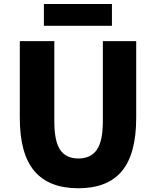

<svg xmlns="http://www.w3.org/2000/svg" viewBox="-20 -956 803 989"><path d="M383.8 13.7Q232.4 13.7 157.2 -74.7Q82 -163.1 82 -349.6V-744.1H259.8V-331.1Q259.8 -228.5 290 -184.1Q320.3 -139.6 383.8 -139.6Q447.3 -139.6 478.5 -184.1Q509.8 -228.5 509.8 -331.1V-744.1H681.6V-349.6Q681.6 -163.1 607.9 -74.7Q534.2 13.7 383.8 13.7ZM206.1 -823.2V-935.5H556.6V-823.2Z"/></svg>

Font: Gen Shin Gothic Heavy
Style: Bold
Weight: 900
Designer: [Source Han Sans]
Ryoko NISHIZUKA  (kana & ideographs); Paul D. Hunt (Latin, Greek & Cyrillic); Wenlong ZHANG  (bopomofo
Version: Version 1.002.20150607